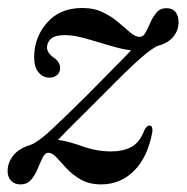

<svg xmlns="http://www.w3.org/2000/svg" viewBox="-24 -464 478 492"><path d="M101 -72.5Q91.5 -73 85.5 -60.8Q79.5 -48.5 73 -32.5Q66.5 -16.5 56.2 -4Q46 8.5 28.5 8.5Q13 8.5 4.2 -1Q-4.5 -10.5 -4.5 -25.5Q-4.5 -47 9.8 -65.2Q24 -83.5 55 -93Q73 -99.5 107 -131Q141 -162.5 200 -221Q238 -260 267 -289Q296 -318 312 -335Q287.5 -338 256.5 -347.5Q225.5 -357 195.2 -365.5Q165 -374 142.5 -374Q117 -374 106.8 -364.8Q96.5 -355.5 96.5 -342Q96.5 -328 115.5 -315Q130 -304.5 130 -289.5Q130 -278.5 122.2 -271.8Q114.5 -265 103 -265Q86 -265 74.8 -278.5Q63.5 -292 63.5 -317Q63.5 -368 96.5 -405.8Q129.5 -443.5 187 -443.5Q217.5 -443.5 240.2 -432.2Q263 -421 280 -406.2Q297 -391.5 310 -380.5Q323 -369.5 334 -369.5Q343 -369.5 349 -380.5Q355 -391.5 361.2 -406Q367.5 -420.5 377 -431.8Q386.5 -443 403 -443Q418 -443 425.8 -433.2Q433.5 -423.5 433.5 -407Q433.5 -386 420 -369.8Q406.5 -353.5 382 -347Q367 -342 335.5 -314.2Q304 -286.5 238.5 -220Q199 -180.5 170.8 -152.5Q142.5 -124.5 124.5 -105.5Q151.5 -102 187.5 -89Q223.5 -76 261 -76Q290.5 -76 312.2 -87.2Q334 -98.5 346.5 -131.5Q353 -143 359.5 -142.5Q367.5 -142 366.5 -126.5Q354.5 -61 319.5 -26.2Q284.5 8.5 235.5 8.5Q205 8.5 183.8 -3.5Q162.5 -15.5 147.5 -31.5Q132.5 -47.5 121.5 -59.8Q110.5 -72 101 -72.5Z"/></svg>

Font: Fraunces 144pt S050
Style: Italic
Weight: 400
Italic angle: -16°
Version: Version 1.000; ttfautohint (v1.8.3)